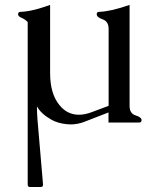

<svg xmlns="http://www.w3.org/2000/svg" viewBox="-20 -499 624 782"><path d="M422.4 -381.3Q422.4 -411.6 398.2 -420.2Q374 -428.7 374 -440.9Q374 -450.7 383.8 -450.7Q408.2 -451.7 438.5 -458.5Q469.7 -465.8 507.8 -479V-67.4Q507.8 -36.6 532.2 -29.1Q556.6 -21.5 556.6 -9.8Q556.6 0 546.9 0H421.9V-41L323.7 -2.9Q295.9 7.8 266.6 7.8Q259.3 7.8 252 6.8Q216.3 3.4 189.9 -11.2Q147 -35.2 130.4 -65.9Q130.4 -38.6 132.8 -10.3L155.3 252.4V253.4Q155.3 262.7 145.5 262.7H102.1Q92.8 262.7 92.8 252.4V-409.2Q81.5 -420.9 67.6 -426.5Q53.7 -432.1 53.7 -440.9Q53.7 -450.7 63.5 -450.7Q89.8 -451.7 119.1 -459Q135.7 -462.9 151.4 -468Q167 -473.1 184.1 -479V-201.2Q184.1 -117.2 222.2 -70.8Q253.9 -31.7 301.3 -31.7Q325.7 -31.7 353 -42L422.4 -67.9Z"/></svg>

Font: Caudex
Style: Regular
Weight: 400
Version: Version 1.04